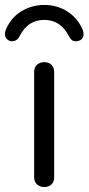

<svg xmlns="http://www.w3.org/2000/svg" viewBox="-62 -747 356 772"><path d="M75.2 -35.2V-457Q75.2 -476.1 86.7 -486.6Q98.1 -497.1 116 -497.1Q133.8 -497.1 144.8 -486.6Q155.8 -476.1 155.8 -457V-35.2Q155.8 -15.1 144.8 -5.1Q133.8 4.9 116 4.9Q98.1 4.9 86.7 -5.6Q75.2 -16.1 75.2 -35.2ZM-14.6 -581.1Q-25.4 -581.1 -33.7 -589.6Q-42 -598.1 -42 -608.4Q-42 -618.7 -39.1 -626Q-20 -673.8 22 -700.4Q64 -727.1 116 -727.1Q168 -727.1 209.5 -700.4Q251 -673.8 271 -626Q273.9 -617.2 273.9 -606.9Q273.9 -596.7 265.4 -588.9Q256.8 -581.1 241 -581.1Q225.1 -581.1 214.8 -602.1Q181.6 -667 115.7 -667Q49.8 -667 17.1 -602.1Q7.3 -581.1 -14.6 -581.1Z"/></svg>

Font: Nunito-Regular
Style: Regular
Weight: 400
Designer: Vernon Adams
Foundry: newtypography
Version: Version 3.000